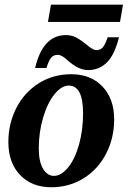

<svg xmlns="http://www.w3.org/2000/svg" viewBox="-20 -787 543 817"><path d="M333.5 -305.2Q333.5 -422.9 272.5 -422.9Q241.7 -422.9 211.7 -385.7Q181.6 -348.6 163.3 -286.1Q145 -223.6 145 -155.8Q145 -99.6 163.1 -69.1Q181.2 -38.6 209.5 -38.6Q240.7 -38.6 270 -74.7Q299.3 -110.8 316.4 -172.4Q333.5 -233.9 333.5 -305.2ZM198.2 9.8Q115.2 9.8 65.4 -42.5Q15.6 -94.7 15.6 -182.6Q15.6 -261.7 49.8 -328.1Q84 -394.5 145.3 -432.9Q206.5 -471.2 283.2 -471.2Q366.2 -471.2 416 -418.9Q465.8 -366.7 465.8 -278.8Q465.8 -199.7 431.6 -133.3Q397.5 -66.9 336.2 -28.6Q274.9 9.8 198.2 9.8ZM354.5 -488.8Q313 -488.8 266.1 -531.7Q242.2 -553.7 226.1 -553.7Q207.5 -553.7 197.3 -541Q187 -528.3 177.7 -497.6H129.4Q162.1 -637.7 260.7 -637.7Q286.6 -637.7 307.1 -626Q327.6 -614.3 350.1 -595.7Q375.5 -573.7 389.6 -573.7Q407.7 -573.7 418 -586.2Q428.2 -598.6 438 -628.4H486.3Q467.8 -554.2 435.1 -521.5Q402.3 -488.8 354.5 -488.8ZM184.1 -693.8 196.8 -767.1H503.4L490.7 -693.8Z"/></svg>

Font: Liberation Serif
Style: Bold Italic
Weight: 700
Italic angle: -16.333°
Designer: Steve Matteson
Foundry: Ascender Corporation
Version: Version 2.1.5